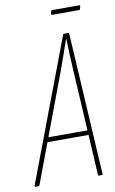

<svg xmlns="http://www.w3.org/2000/svg" viewBox="-112 -816 518 863"><g transform="rotate(-10 146.5 -384.5)"><path d="M-22 0Q-26 0 -25 -5L219 -651Q220 -655 223 -655H243Q247 -655 247 -651L285 -4Q285 0 282 0H267Q264 0 264 -4L236 -493Q234 -529 232.5 -563Q231 -597 230 -631H229Q217 -597 205 -562Q193 -527 180 -492L-3 -4Q-4 0 -8 0ZM60 -188 69 -209H255L258 -188ZM185 -748Q181 -748 182 -753L184 -764Q185 -769 189 -769H313Q318 -769 317 -764L314 -752Q313 -748 310 -748Z"/></g></svg>

Font: Sofia Sans Extra Condensed Thin
Style: Italic
Weight: 250
Italic angle: -9°
Version: Version 4.100